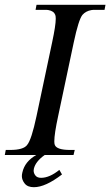

<svg xmlns="http://www.w3.org/2000/svg" viewBox="-22 -645 459 799"><path d="M236 81Q167 134 119 134Q93 134 81 119Q69 104 69 88Q69 81 71 73Q81 27 129 0H-2L2 -21H20Q76 -21 91 -42Q109 -63 130 -162L195 -469Q210 -539 210 -567Q210 -578 208 -583Q202 -599 180 -603Q177 -604 166 -604H126L130 -625H417L413 -604H372Q362 -604 358 -603Q335 -599 321 -583Q305 -563 285 -469L220 -162Q204 -88 204 -57Q204 -47 206 -42Q214 -21 270 -21H289L284 0H164Q126 27 119 57Q118 61 118 65Q118 76 125.5 85.5Q133 95 149 95Q184 95 225 62Z"/></svg>

Font: New Athena Unicode
Style: Italic
Weight: 400
Designer: J. Rusten 1997; rev. by R. Hancock 2001, 2002, rev. by D. Mastronarde 2002-2019
Foundry: Society for Classical Studies (formerly American Philological Association)
Version: Version 5.008